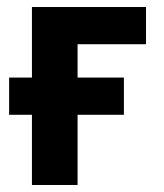

<svg xmlns="http://www.w3.org/2000/svg" viewBox="-20 -527 466 547"><path d="M71 0H201V-200H333V-306H201V-401H396V-507H71V-306H6V-200H71Z"/></svg>

Font: Finlandica SemiBold
Style: Regular
Weight: 600
Designer: Niklas Ekholm, Juho Hiilivirta, Jaakko Suomalainen
Foundry: Helsinki Type Studio
Version: Version 2.000;Glyphs 3.2 (3202)